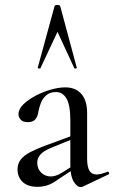

<svg xmlns="http://www.w3.org/2000/svg" viewBox="-20 -750 462 778"><path d="M316 6Q312 8 307 8Q292 8 278.5 -14.5Q265 -37 265 -79V-262Q265 -324 249.5 -350.5Q234 -377 207 -377Q182 -377 167 -363.5Q152 -350 145.5 -332.5Q139 -315 136 -300Q134 -281 124.5 -268Q115 -255 93 -255Q73 -255 64 -265Q55 -275 55 -287Q55 -308 74.5 -327Q94 -346 124 -362Q154 -378 186.5 -387Q219 -396 245 -396Q286 -396 309.5 -369.5Q333 -343 333 -292V-108Q333 -75 342 -59Q351 -43 371 -43Q388 -43 415 -54Q419 -56 421.5 -50.5Q424 -45 419 -43ZM132 7Q92 7 71.5 -13Q51 -33 51 -63Q51 -87 64 -103.5Q77 -120 101.5 -133Q126 -146 161 -159L275 -201L278 -188L187 -151Q172 -145 159.5 -137Q147 -129 139 -117.5Q131 -106 131 -90Q131 -66 147 -50.5Q163 -35 186 -35Q195 -35 205 -38Q215 -41 229 -49L288 -86L290 -72L217 -24Q194 -7 174.5 0Q155 7 132 7ZM291 -476Q293 -474 288 -472.5Q283 -471 281 -474L213 -621L144 -474Q143 -471 137.5 -472.5Q132 -474 133 -476L201 -725Q202 -730 212 -730Q222 -730 224 -725Z"/></svg>

Font: Cormorant Garamond Light Medium
Style: Regular
Weight: 500
Version: Version 4.001